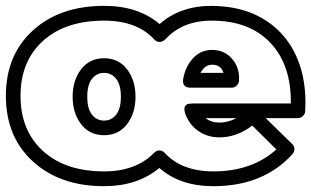

<svg xmlns="http://www.w3.org/2000/svg" viewBox="-40 -600 1059 653"><path d="M314 -580.1Q430.2 -580.1 502.9 -518.1Q572.3 -580.1 680.2 -580.1Q684.1 -580.1 692.6 -579.6Q701.2 -579.1 705.1 -579.1Q799.8 -573.7 868.4 -527.6Q937 -481.4 970.5 -402.6Q1003.9 -323.7 998 -222.2Q997.6 -211.9 990 -205.1Q982.4 -198.2 973.1 -198.2H863.8L954.1 -109.9Q961.4 -103 961.2 -92.5Q960.9 -82 954.1 -75.2Q855 33.2 686 33.2Q571.8 33.2 502 -28.8Q427.7 33.2 314 33.2Q164.1 33.2 72 -50.8Q-20 -134.8 -20 -273.9Q-20 -413.1 72 -496.6Q164.1 -580.1 314 -580.1ZM314 -17.1Q422.4 -17.1 483.9 -80.1Q492.7 -88.9 502.9 -88.4Q513.2 -87.9 520 -80.1Q578.1 -17.1 686 -17.1Q816.9 -17.1 899.9 -91.8L817.9 -172.9Q765.1 -132.8 706.1 -132.8Q666 -132.8 635 -154.1Q604 -175.3 589.8 -213.9Q584.5 -231.4 589.6 -239Q594.7 -246.6 603.5 -247.1L612.8 -248H949.2Q950.7 -379.4 879.4 -454.6Q808.1 -529.8 680.2 -529.8Q579.6 -529.8 522 -465.8Q510.3 -456.1 500.7 -457.3Q491.2 -458.5 484.9 -465.8Q425.8 -529.8 314 -529.8Q182.1 -529.8 106 -460.7Q29.8 -391.6 29.8 -273.9Q29.8 -156.2 106 -86.7Q182.1 -17.1 314 -17.1ZM235.8 -177.7Q207 -215.3 207 -271Q207 -326.7 235.8 -364.3Q264.6 -401.9 314 -401.9Q363.3 -401.9 392.1 -364.3Q420.9 -326.7 420.9 -271Q420.9 -215.3 392.1 -177.7Q363.3 -140.1 314 -140.1Q264.6 -140.1 235.8 -177.7ZM272.7 -331.8Q256.8 -311.5 256.8 -271Q256.8 -230.5 272.7 -210.2Q288.6 -189.9 314 -189.9Q339.4 -189.9 355.2 -210.2Q371.1 -230.5 371.1 -271Q371.1 -311.5 355.2 -331.8Q339.4 -352.1 314 -352.1Q288.6 -352.1 272.7 -331.8ZM583 -332Q590.8 -374 616.5 -402.1Q642.1 -430.2 682.1 -430.2Q723.6 -430.2 749.8 -399.4Q775.9 -368.7 772.9 -325.2Q772 -316.4 765.1 -309.1Q758.3 -301.8 748 -301.8H607.9Q578.6 -301.8 583 -332ZM642.1 -352.1H720.2Q711.4 -379.9 682.1 -379.9Q656.2 -379.9 642.1 -352.1ZM659.2 -198.2Q678.2 -183.1 706.1 -183.1Q734.9 -183.1 764.2 -198.2Z"/></svg>

Font: Trueno Black Outline
Style: Regular
Weight: 900
Width: 6
Designer: Julieta Ulanovsky
Foundry: Julieta Ulanovsky
Version: Version 3.001b | FøM Fix